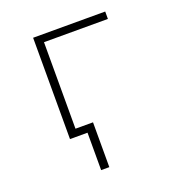

<svg xmlns="http://www.w3.org/2000/svg" viewBox="-129 -627 859 926"><g transform="rotate(-20 300.0 -164.0)"><path d="M275 192H233V0H143V-520H513V-482H185V-38H275Z"/></g></svg>

Font: Iosevka Aile Extralight
Style: Regular
Weight: 200
Designer: Belleve Invis
Foundry: Belleve Invis
Version: Version 31.1.0; ttfautohint (v1.8.4)